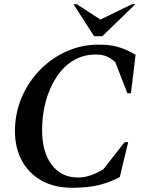

<svg xmlns="http://www.w3.org/2000/svg" viewBox="-20 -882 706 912"><path d="M324 10Q238 10 177 -24.5Q116 -59 83.5 -119.5Q51 -180 51 -259Q51 -342 82 -416.5Q113 -491 168 -548Q223 -605 295 -637.5Q367 -670 448 -670Q506 -670 544.5 -658Q583 -646 624 -622L602 -439H585L528 -586Q508 -605 487 -614Q466 -623 435 -623Q376 -623 329 -595Q282 -567 249 -517Q216 -467 198 -402.5Q180 -338 180 -264Q180 -159 226 -99Q272 -39 349 -39Q384 -39 414.5 -50.5Q445 -62 471 -78L572 -207H589L549 -41Q506 -17 451.5 -3.5Q397 10 324 10ZM427 -710 329 -862H345L457 -789L607 -862H623L466 -710Z"/></svg>

Font: Spectral SC SemiBold
Style: Italic
Weight: 600
Italic angle: -10°
Designer: Jean-Baptiste Levee
Foundry: Production Type
Version: Version 2.001